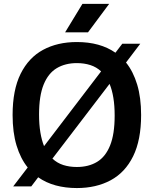

<svg xmlns="http://www.w3.org/2000/svg" viewBox="-20 -968 800 998"><path d="M142.5 1H48.5L124 -97.5Q86.5 -144 66 -211.8Q45.5 -279.5 45.5 -370Q45.5 -500.5 87.2 -584.5Q129 -668.5 204 -709Q279 -749.5 379.5 -749.5Q500.5 -749.5 580 -694L615.5 -740.5H709L635 -643Q672.5 -596.5 693 -528.5Q713.5 -460.5 713.5 -370Q713.5 -240 672 -155.8Q630.5 -71.5 555.2 -31Q480 9.5 379.5 9.5Q320.5 9.5 269.8 -4.2Q219 -18 178.5 -46.5ZM183 -373Q183 -321 189.8 -280.2Q196.5 -239.5 209 -208.5L505.5 -597Q481.5 -619.5 449.5 -629.8Q417.5 -640 379.5 -640Q319.5 -640 275.2 -613.8Q231 -587.5 207 -528.8Q183 -470 183 -373ZM379.5 -100Q440.5 -100 484.5 -126.5Q528.5 -153 552.2 -211.8Q576 -270.5 576 -367Q576 -419 569.2 -460Q562.5 -501 549.5 -532L252.5 -143.5Q277 -120.5 309 -110.2Q341 -100 379.5 -100ZM318.5 -800 408.5 -948H547.5L437.5 -800Z"/></svg>

Font: Encode Sans SmBold
Style: Regular
Weight: 600
Designer: Multiple Designers
Foundry: Impallari Type
Version: Version 3.002; ttfautohint (v1.8.3) -l 8 -r 50 -G 200 -x 14 